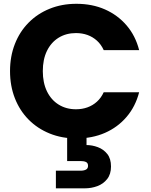

<svg xmlns="http://www.w3.org/2000/svg" viewBox="-20 -730 802 1020"><path d="M33.3 -352.2Q33.3 -430.7 59 -496.2Q84.6 -561.8 131.8 -609.5Q178.9 -657.3 243.7 -683.5Q308.4 -709.8 385.7 -709.8Q469.8 -709.8 537.5 -680Q605.2 -650.2 652.4 -595.2Q699.6 -540.3 719.2 -463.8H531Q517.2 -494 495 -514Q472.8 -534 444.7 -544.2Q416.6 -554.3 383.5 -554.3Q331.5 -554.3 291.5 -529.7Q251.5 -505 229.4 -459.6Q207.4 -414.3 207.4 -352.2Q207.4 -290.5 229.4 -244.9Q251.5 -199.3 291.5 -174.4Q331.5 -149.5 383.5 -149.5Q416.6 -149.5 444.7 -159.7Q472.8 -169.8 495 -189.9Q517.2 -209.9 531 -240H719.2Q699.6 -164.1 652.4 -108.9Q605.2 -53.7 537.5 -24.1Q469.8 5.5 385.7 5.5Q308.4 5.5 243.7 -20.8Q178.9 -47.1 131.8 -94.8Q84.6 -142.6 59 -208.1Q33.3 -273.6 33.3 -352.2ZM439.7 -3.3V40.6Q469.8 40.6 499.8 51.8Q529.9 63 549.8 87.9Q569.7 112.7 569.7 154.6Q569.7 195.5 549.2 221.3Q528.8 247.1 497.1 258.8Q465.5 270.5 430.5 270.5H276.9V176.8H407.5Q426.1 176.8 436.9 170.9Q447.7 165 447.7 150.9Q447.7 135.8 436.9 130.7Q426.1 125.5 407.5 125.5H336.7V-3.3Z"/></svg>

Font: Poppins Variable
Style: Regular
Weight: 100
Designer: Jonny Pinhorn
Foundry: Indian Type Foundry
Version: Version 6.000